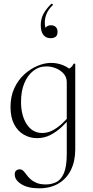

<svg xmlns="http://www.w3.org/2000/svg" viewBox="-20 -740 505 1041"><path d="M192 281Q131 281 95.5 258.5Q60 236 60 206Q60 190 68.5 184Q77 178 85 178Q98 178 106.5 186.5Q115 195 123.5 207Q132 219 145 231Q158 243 178 251.5Q198 260 229 260Q258 260 284 248Q310 236 326 200Q342 164 342 94V-361Q356 -368 364 -374Q372 -380 379 -394Q380 -396 384 -395Q388 -394 388 -392V70Q388 133 365 180.5Q342 228 298 254.5Q254 281 192 281ZM180 9Q142 9 109 -10Q76 -29 56.5 -66.5Q37 -104 37 -160Q37 -217 57.5 -261.5Q78 -306 111.5 -336.5Q145 -367 183.5 -383Q222 -399 257 -399Q292 -399 324 -385.5Q356 -372 374 -349L342 -295Q342 -321 325.5 -340Q309 -359 283.5 -369.5Q258 -380 232 -380Q191 -380 160 -355.5Q129 -331 111.5 -288Q94 -245 94 -188Q94 -114 125 -66.5Q156 -19 209 -19Q239 -19 266 -33.5Q293 -48 316 -69.5Q339 -91 358 -113L366 -106Q344 -80 316.5 -53.5Q289 -27 255 -9Q221 9 180 9ZM258 -719Q262 -721 265.5 -717.5Q269 -714 266 -712Q243 -690 233 -666.5Q223 -643 223 -617Q223 -595 228.5 -587Q234 -579 242 -574L226 -571Q223 -588 232.5 -595.5Q242 -603 256 -603Q273 -603 282.5 -593.5Q292 -584 292 -568Q292 -548 281.5 -540.5Q271 -533 254 -533Q229 -533 215 -551Q201 -569 201 -604Q201 -638 216 -665.5Q231 -693 258 -719Z"/></svg>

Font: Cormorant Infant Light
Style: Regular
Weight: 300
Designer: Christian Thalmann (Catharsis Fonts)
Foundry: Catharsis Fonts
Version: Version 4.001